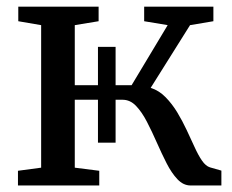

<svg xmlns="http://www.w3.org/2000/svg" viewBox="-20 -568 710 588"><path d="M35 0V-45L106 -54.5V-491L36 -503V-547.5H282V-503L209 -491V-307H383L493.5 -491L421.5 -503V-547.5H633.5V-503L562 -491L441.5 -299Q467.5 -290.5 487.2 -270.2Q507 -250 522.8 -224Q538.5 -198 551.5 -170.2Q564.5 -142.5 575.8 -117.8Q587 -93 598.5 -76.2Q610 -59.5 623 -55.5L658 -45.5V0H563.5Q541.5 0 523.5 -19Q505.5 -38 490.2 -68Q475 -98 460.2 -131.5Q445.5 -165 430 -195Q414.5 -225 396.5 -243.8Q378.5 -262.5 355.5 -262.5H209V-54.5L284 -45V0ZM280 -131V-424.5H334V-131Z"/></svg>

Font: Merriweather 36pt
Style: Regular
Weight: 400
Designer: Eben Sorkin
Foundry: Eben Sorkin
Version: Version 2.100